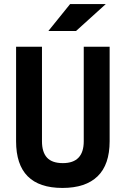

<svg xmlns="http://www.w3.org/2000/svg" viewBox="-20 -926 626 956"><path d="M291 9.8Q60.1 9.8 60.1 -222.7V-693.4H189V-222.7Q189 -168.5 214.1 -141.1Q239.3 -113.8 293 -113.8Q397 -113.8 397 -222.7V-693.4H525.9V-222.7Q525.9 -106.4 466.1 -48.3Q406.2 9.8 291 9.8ZM220.7 -771.5 329.1 -905.8H506.8L358.4 -771.5Z"/></svg>

Font: Cascadia Mono PL
Style: Bold
Weight: 700
Monospace: yes
Designer: Aaron Bell
Foundry: Saja Typeworks
Version: Version 2404.023; ttfautohint (v1.8.4)